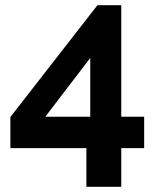

<svg xmlns="http://www.w3.org/2000/svg" viewBox="-20 -591 611 738"><path d="M312.1 127V-21.7H19.9V-141.2L354.5 -571H446.1V-142.3H534.1V-21.7H446.1V127ZM154.2 -142.3H326.9V-368.3Z"/></svg>

Font: Raleway Thin
Style: Regular
Weight: 100
Designer: Matt McInerney, Pablo Impallari, Rodrigo Fuenzalida
Foundry: Matt McInerney, Pablo Impallari, Rodrigo Fuenzalida
Version: Version 4.026